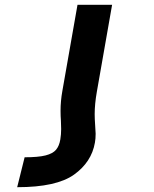

<svg xmlns="http://www.w3.org/2000/svg" viewBox="-20 -570 640 799"><path d="M375 23.5Q378 7.5 378 -13.5Q378 -24 376 -48Q374 -76 374 -95Q374 -137 383 -188L446.5 -550H302.5L239.5 -191.5Q232 -149.5 232 -109Q232 -87 233.5 -67.5Q234.5 -43.5 234.5 -33Q234.5 -11 231 10.5Q226.5 37.5 213.2 53.2Q200 69 169.5 76.8Q139 84.5 82.5 84.5L51.5 209Q215 209 288 156.8Q361 104.5 375 23.5Z"/></svg>

Font: JuliaMono ExtraBold
Style: Italic
Weight: 800
Italic angle: -9°
Monospace: yes
Designer: cormullion
Foundry: corm
Version: Version 0.057; ttfautohint (v1.8.4)